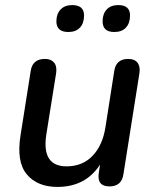

<svg xmlns="http://www.w3.org/2000/svg" viewBox="-20 -727 609 756"><path d="M206 9Q127 9 85.5 -40.5Q44 -90 61 -195L101 -448Q108 -495 157 -495Q181 -495 193 -480.5Q205 -466 201 -439L162 -195Q144 -72 242 -72Q305 -72 344.5 -113.5Q384 -155 395 -225L430 -448Q437 -495 485 -495Q510 -495 521.5 -480Q533 -465 529 -439L466 -41Q459 7 411 7Q361 7 369 -46L374 -79Q317 9 206 9ZM430 -601Q384 -601 384 -643Q384 -672 400 -689.5Q416 -707 446 -707Q492 -707 492 -666Q492 -636 476 -618.5Q460 -601 430 -601ZM249 -601Q202 -601 202 -643Q202 -672 218.5 -689.5Q235 -707 264 -707Q311 -707 311 -666Q311 -636 295 -618.5Q279 -601 249 -601Z"/></svg>

Font: Nunito SemiBold
Style: Italic
Weight: 600
Italic angle: -9°
Designer: Vernon Adams
Foundry: Vernon Adams
Version: Version 3.601; ttfautohint (v1.8.2.53-6de2)